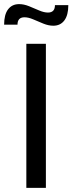

<svg xmlns="http://www.w3.org/2000/svg" viewBox="-48 -913 352 933"><path d="M80 0V-700H175V0ZM211 -788Q188 -788 162.8 -798.2Q137.5 -808.5 113.8 -818.8Q90 -829 71 -829Q37 -829 37 -793H-28Q-28 -842 -8.8 -867.5Q10.5 -893 45 -893Q68 -893 93.2 -882.8Q118.5 -872.5 142.2 -862.2Q166 -852 185 -852Q219 -852 219 -888H284Q284 -839.5 264.8 -813.8Q245.5 -788 211 -788Z"/></svg>

Font: Cabin Resolve
Style: Regular-Resolve
Weight: 400
Designer: Pablo Impallari
Foundry: Pablo Impallari. http://www.impallari.com Igino Marini. http://www.ikern.com
Version: Version 3.001